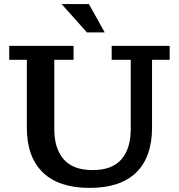

<svg xmlns="http://www.w3.org/2000/svg" viewBox="-20 -906 873 937"><path d="M404 -748 281 -886H414L491 -748ZM417 11Q267 11 189 -64.5Q111 -140 111 -283V-614H25V-682H339V-614H245V-275Q245 -182 290.5 -129Q336 -76 432 -76Q528 -76 573 -129Q618 -182 618 -275V-614H525V-682H808V-614H722V-283Q722 -140 645 -64.5Q568 11 417 11Z"/></svg>

Font: Montagu Slab 16pt Medium
Style: Regular
Weight: 500
Designer: Florian Karsten
Foundry: Florian Karsten
Version: Version 1.000; ttfautohint (v1.8.3)